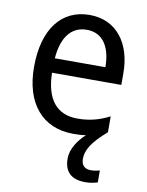

<svg xmlns="http://www.w3.org/2000/svg" viewBox="-86 -608 682 890"><g transform="rotate(10 255.0 -162.5)"><path d="M348 116C348 76 371 35 441 -25V-100C391 -75 347 -63 290 -63C193 -63 140 -127 138 -252H464V-306C464 -447 391 -546 264 -546C132 -546 51 -443 51 -264C51 -94 137 10 284 10C305 10 325 9 343 6C309 37 278 81 278 127C278 187 309 221 377 221C401 221 418 217 435 212V156C426 158 411 162 393 162C365 162 348 147 348 116ZM263 -476C342 -476 377 -409 377 -320H139C147 -421 190 -476 263 -476Z"/></g></svg>

Font: Noto Sans Malayalam SemiCondensed
Style: Regular
Weight: 400
Width: 4
Designer: Jelle Bosma - Monotype Design Team
Foundry: Monotype Imaging Inc.
Version: Version 2.104